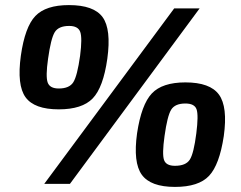

<svg xmlns="http://www.w3.org/2000/svg" viewBox="-20 -723 947 755"><path d="M251 -703Q349 -703 383.5 -655.5Q418 -608 402 -492Q386 -379 344.5 -336Q303 -293 211 -293Q115 -293 80.5 -340.5Q46 -388 62 -504Q78 -617 119 -660Q160 -703 251 -703ZM255 0H154L665 -690H765ZM252 -621Q210 -621 195 -596Q180 -571 169 -492Q159 -422 167.5 -398.5Q176 -375 211 -375Q253 -375 268.5 -400Q284 -425 295 -504Q304 -574 295.5 -597.5Q287 -621 252 -621ZM709 -399Q806 -399 841 -351Q876 -303 860 -188Q843 -75 802 -31.5Q761 12 668 12Q572 12 537.5 -36Q503 -84 519 -199Q536 -312 577 -355.5Q618 -399 709 -399ZM709 -316Q668 -316 653 -291.5Q638 -267 627 -188Q617 -117 625 -94Q633 -71 668 -71Q711 -71 726.5 -95.5Q742 -120 752 -199Q761 -270 753 -293Q745 -316 709 -316Z"/></svg>

Font: Ezarion
Style: Bold Italic
Weight: 700
Italic angle: -8°
Designer: Natanael Gama
Version: Version 1.001;PS 001.001;hotconv 1.0.70;makeotf.lib2.5.58329